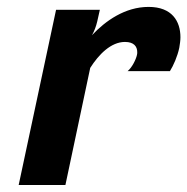

<svg xmlns="http://www.w3.org/2000/svg" viewBox="-20 -528 535 548"><path d="M404.2 -508.3C336.7 -508.3 280.8 -468.3 242.5 -427.5C249.2 -439.2 254.2 -452.5 257.5 -466.7L265 -500H140L33.3 0H166.7L237.5 -334.2C261.7 -372.5 296.7 -408.3 336.7 -408.3C362.5 -408.3 371.7 -395 371.7 -379.2C371.7 -376.7 371.7 -373.3 370.8 -370.8C368.3 -359.2 357.5 -335.8 344.2 -325H465C475 -340.8 486.7 -367.5 491.7 -391.7C493.3 -401.7 495 -411.7 495 -421.7C495 -467.5 470.8 -508.3 404.2 -508.3Z"/></svg>

Font: BoonHome
Style: Bold Oblique
Weight: 700
Italic angle: -12°
Designer: Sungsit Sawaiwan
Foundry: Sungsit Sawaiwan
Version: Version 0.2